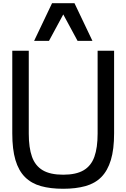

<svg xmlns="http://www.w3.org/2000/svg" viewBox="-20 -1157 782 1188"><path d="M371 11Q292 11 233 -5.5Q174 -22 134.5 -61.5Q95 -101 75.5 -167Q56 -233 56 -332V-843H158V-330Q158 -243 178 -187Q198 -131 244.5 -103.5Q291 -76 371 -76Q451 -76 497.5 -103.5Q544 -131 564 -187Q584 -243 584 -330V-843H686V-332Q686 -233 666 -167Q646 -101 607 -61.5Q568 -22 508.5 -5.5Q449 11 371 11ZM460 -904 334 -1137H441L552 -904ZM191 -904 302 -1137H409L283 -904Z"/></svg>

Font: Matangi SemiBold
Style: Regular
Weight: 600
Designer: Prashant Pant
Foundry: The Graphic Ant
Version: Version 3.002